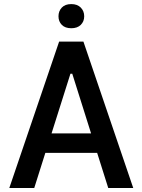

<svg xmlns="http://www.w3.org/2000/svg" viewBox="-20 -934 708 954"><path d="M150.2 0H26.3L273.8 -727.3H394.5L642 0H517.8L462.7 -174.4H205.3ZM329.9 -567.5 236.2 -271.3H432.5L339.1 -567.5ZM270.6 -853Q270.6 -878.9 287.1 -896.3Q303.6 -913.7 334.2 -913.7Q364.3 -913.7 381.4 -896.3Q398.4 -878.9 398.4 -853Q398.4 -827.4 381.4 -810.5Q364.3 -793.7 334.2 -793.7Q303.6 -793.7 287.1 -810.5Q270.6 -827.4 270.6 -853Z"/></svg>

Font: Interface Medium
Style: Regular
Weight: 500
Designer: Rasmus Andersson
Foundry: rsms
Version: Version 1.8